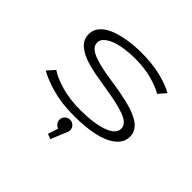

<svg xmlns="http://www.w3.org/2000/svg" viewBox="-219 -963 1488 1488"><g transform="rotate(45 525.0 -219.0)"><path d="M511 11Q378.5 11 275.8 -17.8Q173 -46.5 110 -83L164.5 -144.5Q211.5 -110.5 304.8 -83.2Q398 -56 514 -56Q664 -56 753.2 -88.2Q842.5 -120.5 842.5 -178Q842.5 -206 821.8 -227.2Q801 -248.5 754.8 -265Q708.5 -281.5 650.5 -293.8Q592.5 -306 502.5 -320Q446.5 -328.5 403.2 -337Q360 -345.5 317.5 -357.5Q275 -369.5 245.2 -384.8Q215.5 -400 192 -419.2Q168.5 -438.5 157 -463.8Q145.5 -489 145.5 -519.5Q145.5 -566 177.2 -602.2Q209 -638.5 264.2 -660.8Q319.5 -683 389.5 -694.5Q459.5 -706 540 -706Q658 -706 751 -682.8Q844 -659.5 901.5 -626.5L848 -565.5Q799 -595 719 -617Q639 -639 535.5 -639Q457.5 -639 391.5 -626.2Q325.5 -613.5 281.8 -585.2Q238 -557 238 -518.5Q238 -491.5 258.2 -470.5Q278.5 -449.5 318.8 -434Q359 -418.5 408.8 -407.8Q458.5 -397 528 -387Q582 -379 623 -371.8Q664 -364.5 708.5 -354.2Q753 -344 784.8 -333Q816.5 -322 846.5 -306.8Q876.5 -291.5 894.8 -273.8Q913 -256 924 -233Q935 -210 935 -183Q935 -117.5 878 -73Q821 -28.5 727.8 -8.8Q634.5 11 511 11ZM571.5 110Q571.5 125 564 139L511 267.5L469 251.5L496.5 167Q478 161.5 466.2 146Q454.5 130.5 454.5 110Q454.5 86.5 471.5 69.5Q488.5 52.5 513 52.5Q537.5 52.5 554.5 69.5Q571.5 86.5 571.5 110Z"/></g></svg>

Font: League Mono Extended Light
Style: Regular
Weight: 300
Width: 9
Designer: Tyler Finck
Foundry: The League of Moveable Type / Tyler Finck
Version: Version 2.210